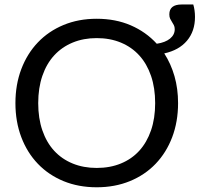

<svg xmlns="http://www.w3.org/2000/svg" viewBox="-20 -806 888 834"><path d="M400 -76.5Q458 -76.5 505 -95.8Q552 -115 585 -151.2Q618 -187.5 636 -239.8Q654 -292 654 -358Q654 -424 636 -476.5Q618 -529 585 -565.2Q552 -601.5 505 -621Q458 -640.5 400 -640.5Q342.5 -640.5 295.5 -621Q248.5 -601.5 215.2 -565.2Q182 -529 164 -476.5Q146 -424 146 -358Q146 -292 164 -239.8Q182 -187.5 215.2 -151.2Q248.5 -115 295.5 -95.8Q342.5 -76.5 400 -76.5ZM819.5 -786.5Q823 -775.5 825 -761.2Q827 -747 827 -732.5Q827 -670.5 792.2 -629.2Q757.5 -588 693.5 -574Q722.5 -529 738 -474.8Q753.5 -420.5 753.5 -358Q753.5 -277.5 728 -210.2Q702.5 -143 656 -94.5Q609.5 -46 544.2 -19.2Q479 7.5 400 7.5Q321 7.5 256 -19.2Q191 -46 144.5 -94.5Q98 -143 72.5 -210.2Q47 -277.5 47 -358Q47 -438.5 72.5 -505.8Q98 -573 144.5 -621.8Q191 -670.5 256 -697.5Q321 -724.5 400 -724.5Q482 -724.5 548 -696Q614 -667.5 661 -616Q698 -621.5 718.5 -638.2Q739 -655 739 -679Q739 -689.5 735.2 -696.8Q731.5 -704 727.2 -710.5Q723 -717 719.2 -724.5Q715.5 -732 715.5 -743.5Q715.5 -786.5 769 -786.5Z"/></svg>

Font: Lato-Regular
Style: Regular
Weight: 400
Designer: Lukasz Dziedzic with Adam Twardoch and Botio Nikoltchev
Foundry: tyPoland Lukasz Dziedzic
Version: Version 2.015; 2015-08-06; http://www.latofonts.com/